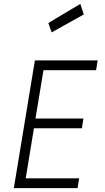

<svg xmlns="http://www.w3.org/2000/svg" viewBox="-20 -965 540 985"><path d="M378 0H51L159 -655H481L473 -605H203L162 -357H408L400 -307H154L112 -50H386ZM228 -847 392 -945 410 -891 245 -799Z"/></svg>

Font: TypoPRO Lekton
Style: Italic
Weight: 400
Italic angle: -9.3°
Designer: Paolo Mazzetti, Luciano Perondi, Raffaele Flato, Elena Papassissa, Emilio Macchia, Michela Povoleri, Tobias Seemiller, R
Version: Version 3.000